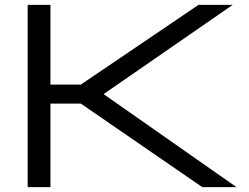

<svg xmlns="http://www.w3.org/2000/svg" viewBox="-20 -770 1024 790"><path d="M796.9 -750H937.5L406.2 -382.8L953.1 0H812.5L312.5 -343.8H187.5V0H93.8V-750H187.5V-421.9H312.5Z"/></svg>

Font: Michroma
Style: Regular
Weight: 400
Version: Version 1.000